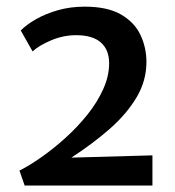

<svg xmlns="http://www.w3.org/2000/svg" viewBox="-20 -972 540 592"><path d="M56 -400 40 -446Q71 -461.5 108.2 -487.8Q145.5 -514 182.2 -547.2Q219 -580.5 249.5 -618.5Q280 -656.5 298.2 -697Q316.5 -737.5 316.5 -777Q316.5 -818.5 291 -841Q265.5 -863.5 214.5 -863.5Q175.5 -863.5 138 -847.8Q100.5 -832 80.5 -813.5L44 -878Q61 -895.5 90.5 -912.5Q120 -929.5 158.5 -940.5Q197 -951.5 241 -951.5Q311.5 -951.5 353.2 -927.2Q395 -903 413.2 -864Q431.5 -825 431.5 -781Q431.5 -723 401.2 -672Q371 -621 319 -575.2Q267 -529.5 200 -486L450 -493V-400Z"/></svg>

Font: Merriweather Sans Medium
Style: Regular
Weight: 500
Designer: Eben Sorkin
Foundry: Eben Sorkin
Version: Version 2.001